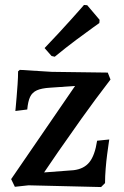

<svg xmlns="http://www.w3.org/2000/svg" viewBox="-20 -750 499 775"><path d="M25 -27 283 -403 182 -396Q148 -394 129 -385.5Q110 -377 101.5 -359Q93 -341 90 -308L42 -302Q42 -302 43.5 -317.5Q45 -333 47 -357.5Q49 -382 51 -410Q53 -438 53 -462L60 -468L189 -460L415 -457L426 -429Q363 -347 308.5 -270.5Q254 -194 215 -137.5Q176 -81 158 -54L277 -63Q319 -68 341 -95.5Q363 -123 372 -182L421 -187Q421 -187 418.5 -170Q416 -153 412.5 -126.5Q409 -100 406.5 -69Q404 -38 404 -11L388 5L95 -2L40 4ZM201 -521 188 -524 160 -556Q189 -586 217.5 -617Q246 -648 269 -673.5Q292 -699 305.5 -714.5Q319 -730 319 -730L332 -729L382 -670L381 -657Q381 -657 355 -638.5Q329 -620 287.5 -589Q246 -558 201 -521Z"/></svg>

Font: Alegreya SemiBold
Style: Regular
Weight: 600
Designer: Juan Pablo del Peral
Foundry: Huerta Tipografica
Version: Version 2.009